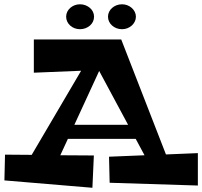

<svg xmlns="http://www.w3.org/2000/svg" viewBox="-20 -870 962 914"><path d="M921.9 13.2 502 0 499 -124 668 -130.9 626 -209H303.2L267.1 -130.9L426.8 -129.9L419.9 23.9L1 -11.2L3.9 -133.8L130.9 -132.8L366.2 -533.2L141.1 -523.9V-682.1H557.1L770 -134.8L921.9 -141.1ZM334 -275.9H589.8L452.1 -532.2ZM627 -790.5Q627 -778.3 621.6 -767.3Q616.2 -756.3 607.2 -748.3Q598.1 -740.2 586.2 -735.6Q574.2 -731 561 -731Q546.9 -731 534.9 -735.6Q522.9 -740.2 513.7 -748.3Q504.4 -756.3 499.3 -767.3Q494.1 -778.3 494.1 -790.5Q494.1 -802.7 499.3 -813.5Q504.4 -824.2 513.7 -832.3Q522.9 -840.3 534.9 -845Q546.9 -849.6 561 -849.6Q574.2 -849.6 586.2 -845Q598.1 -840.3 607.2 -832.3Q616.2 -824.2 621.6 -813.5Q627 -802.7 627 -790.5ZM427.7 -790.5Q427.7 -778.3 422.6 -767.3Q417.5 -756.3 408.2 -748.3Q398.9 -740.2 386.7 -735.6Q374.5 -731 360.8 -731Q347.2 -731 335.2 -735.6Q323.2 -740.2 314.2 -748.3Q305.2 -756.3 300 -767.3Q294.9 -778.3 294.9 -790.5Q294.9 -802.7 300 -813.5Q305.2 -824.2 314.2 -832.3Q323.2 -840.3 335.2 -845Q347.2 -849.6 360.8 -849.6Q374.5 -849.6 386.7 -845Q398.9 -840.3 408.2 -832.3Q417.5 -824.2 422.6 -813.5Q427.7 -802.7 427.7 -790.5Z"/></svg>

Font: Peralta
Style: Regular
Weight: 400
Designer: Astigmatic (AOETI)
Foundry: Astigmatic (AOETI)
Version: Version 1.000